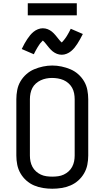

<svg xmlns="http://www.w3.org/2000/svg" viewBox="-20 -1147 640 1175"><path d="M300 8Q272 8 243.5 3.5Q215 -1 189 -12Q163 -23 141.5 -42Q120 -61 105.5 -86Q91 -111 85.5 -139Q80 -167 80 -195V-540Q80 -568 85.5 -596.5Q91 -625 105.5 -649.5Q120 -674 141.5 -693Q163 -712 189 -723Q215 -734 243.5 -740Q272 -746 300 -746Q328 -746 356.5 -740Q385 -734 411 -723Q437 -712 458.5 -693Q480 -674 494.5 -649.5Q509 -625 514.5 -596.5Q520 -568 520 -540V-195Q520 -167 514.5 -139Q509 -111 494.5 -86Q480 -61 458.5 -42Q437 -23 411 -12Q385 -1 356.5 3.5Q328 8 300 8ZM300 -66Q318 -66 336 -68.5Q354 -71 370 -78.5Q386 -86 399.5 -98Q413 -110 421.5 -126Q430 -142 433.5 -159.5Q437 -177 437 -195V-540Q437 -558 433.5 -576Q430 -594 421.5 -609.5Q413 -625 399 -637.5Q385 -650 368.5 -657Q352 -664 334 -667Q316 -670 298 -670Q280 -670 262.5 -666.5Q245 -663 229 -655.5Q213 -648 199.5 -636Q186 -624 178 -608.5Q170 -593 166.5 -575.5Q163 -558 163 -540V-195Q163 -177 166.5 -159.5Q170 -142 178.5 -126Q187 -110 200.5 -98Q214 -86 230 -78.5Q246 -71 264 -68.5Q282 -66 300 -66ZM358 -812Q350 -812 342.5 -813.5Q335 -815 328.5 -817.5Q322 -820 315 -824Q308 -828 302.5 -832.5Q297 -837 291 -843Q285 -849 280.5 -854.5Q276 -860 271.5 -865.5Q267 -871 261.5 -878Q256 -885 251.5 -890Q247 -895 242 -899Q240 -897 236 -892.5Q232 -888 230 -886Q228 -884 225.5 -881Q223 -878 221 -874.5Q219 -871 216 -867Q213 -863 210.5 -858.5Q208 -854 205 -849Q202 -844 199 -838.5Q196 -833 193 -827Q190 -821 187 -815L113 -847Q122 -866 130.5 -881Q139 -896 147 -908Q155 -920 164 -931Q173 -942 185 -952Q197 -962 212 -968Q227 -974 242 -974Q250 -974 257.5 -972.5Q265 -971 271.5 -968.5Q278 -966 285 -962Q292 -958 297.5 -953.5Q303 -949 309 -943Q315 -937 319.5 -931.5Q324 -926 328.5 -920.5Q333 -915 338.5 -908Q344 -901 348.5 -896Q353 -891 358 -887Q360 -889 364 -893.5Q368 -898 370 -900.5Q372 -903 374.5 -906Q377 -909 379 -912Q381 -915 384 -919Q387 -923 389.5 -927.5Q392 -932 395 -937Q398 -942 401 -947.5Q404 -953 407 -959Q410 -965 413 -971L487 -939Q478 -921 469.5 -906Q461 -891 453 -878.5Q445 -866 436 -855Q427 -844 415 -834Q403 -824 388 -818Q373 -812 358 -812ZM150 -1053V-1127H450V-1053Z"/></svg>

Font: Iosevka Custom Extended
Style: Regular
Weight: 400
Width: 7
Monospace: yes
Designer: Belleve Invis
Foundry: Belleve Invis
Version: Version 11.2.4; ttfautohint (v1.8.4)